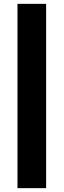

<svg xmlns="http://www.w3.org/2000/svg" viewBox="-20 -815 331 999"><path d="M71 164V-795H220V164Z"/></svg>

Font: Onest ExtraBold
Style: Regular
Weight: 800
Designer: Dmitri Voloshin, Andrey Kudryavtsev
Foundry: Dmitri Voloshin, Andrey Kudryavtsev
Version: Version 1.000;gftools[0.9.33]